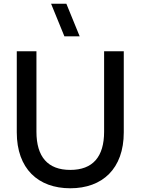

<svg xmlns="http://www.w3.org/2000/svg" viewBox="-20 -995 754 1030"><path d="M325.5 -800H407.5L336 -975H254ZM357 15C529.5 15 644 -90 644 -285V-720H538.5V-288.5C538.5 -153.5 477.5 -83.5 357 -83.5C236.5 -83.5 175.5 -153.5 175.5 -288.5V-720H70V-285C70 -90 184.5 15 357 15Z"/></svg>

Font: Vela Sans SemBd
Style: Regular
Weight: 600
Designer: Principal design: Mikhail Sharanda - project Manrope.
Design modification: Ravid Balaliev
Foundry: Mikhail Sharanda
Version: Version 1.001